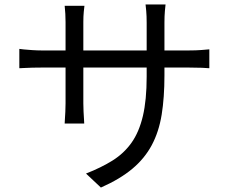

<svg xmlns="http://www.w3.org/2000/svg" viewBox="-20 -798 1040 864"><path d="M720 -459Q720 -359 707.5 -282Q695 -205 663 -145Q631 -85 575.5 -38.5Q520 8 434 46L367 -17Q436 -44 487 -76Q538 -108 572 -156Q606 -204 623 -276Q640 -348 640 -453V-696Q640 -726 638 -748.5Q636 -771 635 -778H725Q724 -771 722 -748.5Q720 -726 720 -696ZM360 -772Q359 -765 357 -745Q355 -725 355 -699V-333Q355 -315 356 -295.5Q357 -276 358 -261.5Q359 -247 359 -242H271Q271 -247 272 -261Q273 -275 274 -294.5Q275 -314 275 -333V-699Q275 -716 274 -735.5Q273 -755 271 -772ZM67 -578Q72 -577 87.5 -575.5Q103 -574 125 -572.5Q147 -571 167 -571H830Q863 -571 887 -573Q911 -575 922 -576V-491Q913 -492 888 -493Q863 -494 830 -494H167Q146 -494 125 -493.5Q104 -493 88.5 -492Q73 -491 67 -491Z"/></svg>

Font: Farlight84_Sys_V01
Style: Regular
Weight: 400
Designer: Ryoko NISHIZUKA  (kana, bopomofo & ideographs); Paul D. Hunt (Latin, Greek & Cyrillic); Sandoll Communications , Soo-you
Foundry: Adobe
Version: Version 2.004;October 29, 2024;FontCreator 14.0.0.2814 64-bi